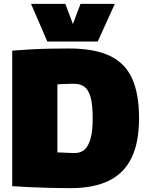

<svg xmlns="http://www.w3.org/2000/svg" viewBox="-20 -960 757 990"><path d="M345 10Q282 10 230 8.5Q178 7 132.5 5Q87 3 43 0V-699Q95 -703 141 -705.5Q187 -708 234 -709Q281 -710 335 -710Q466 -710 545.5 -672.5Q625 -635 661 -555.5Q697 -476 697 -350Q697 -226 658.5 -146.5Q620 -67 542 -28.5Q464 10 345 10ZM367 -171Q396 -171 416 -188.5Q436 -206 447 -245.5Q458 -285 458 -349Q458 -419 447.5 -457.5Q437 -496 416 -512Q395 -528 363 -528Q344 -528 328 -527.5Q312 -527 299 -526.5Q286 -526 276 -525V-174Q288 -174 298 -173.5Q308 -173 318 -172.5Q328 -172 339.5 -171.5Q351 -171 367 -171ZM572 -940 484 -746H224L140 -940H317L356 -836L395 -940Z"/></svg>

Font: Georama Black
Style: Regular
Weight: 900
Designer: Jean-Baptiste Levee
Foundry: Production Type
Version: Version 1.001